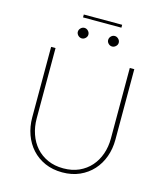

<svg xmlns="http://www.w3.org/2000/svg" viewBox="-135 -1044 993 1155"><g transform="rotate(15 361.5 -466.5)"><path d="M361.5 -16Q416 -16 458.8 -35.2Q501.5 -54.5 531.2 -88Q561 -121.5 576.8 -166.8Q592.5 -212 592.5 -264V-703H620.5V-264Q620.5 -207 602.5 -157.2Q584.5 -107.5 550.8 -70.5Q517 -33.5 469.2 -12.2Q421.5 9 361.5 9Q301.5 9 253.5 -12.2Q205.5 -33.5 172 -70.5Q138.5 -107.5 120.5 -157.2Q102.5 -207 102.5 -264V-703H130V-265Q130 -213 145.8 -167.5Q161.5 -122 191.2 -88.2Q221 -54.5 264 -35.2Q307 -16 361.5 -16ZM242 -942H481V-924H242ZM300 -832Q300 -819.5 290 -809.8Q280 -800 267 -800Q260.5 -800 254.5 -802.8Q248.5 -805.5 244 -810Q239.5 -814.5 236.8 -820.2Q234 -826 234 -832Q234 -845.5 244 -855.5Q254 -865.5 267 -865.5Q280 -865.5 290 -855.5Q300 -845.5 300 -832ZM489 -832Q489 -819.5 478.8 -809.8Q468.5 -800 456 -800Q442.5 -800 432.8 -809.8Q423 -819.5 423 -832Q423 -845.5 432.8 -855.5Q442.5 -865.5 456 -865.5Q468.5 -865.5 478.8 -855.5Q489 -845.5 489 -832Z"/></g></svg>

Font: Lato ExtraLight
Style: Regular
Weight: 275
Designer: Lukasz Dziedzic with Adam Twardoch and Botio Nikoltchev
Foundry: tyPoland Lukasz Dziedzic
Version: Version 2.015; 2015-08-06; http://www.latofonts.com/